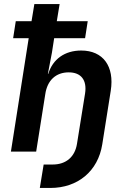

<svg xmlns="http://www.w3.org/2000/svg" viewBox="-20 -750 640 950"><path d="M177 180H229C365 180 465 97 486 -36L528 -301C547 -422 490 -500 382 -500C300 -500 241 -457 219 -385H217L237 -490L248 -561H401L414 -645H261L275 -730H150L136 -645H58L45 -561H122L34 0H159L204 -284C214 -353 257 -392 320 -392C381 -392 411 -354 401 -288L361 -39C351 26 307 64 241 64H196Z"/></svg>

Font: JetBrains Mono
Style: Bold Italic
Weight: 558
Italic angle: -9°
Monospace: yes
Designer: Philipp Nurullin, Konstantin Bulenkov
Foundry: JetBrains
Version: Version 2.305